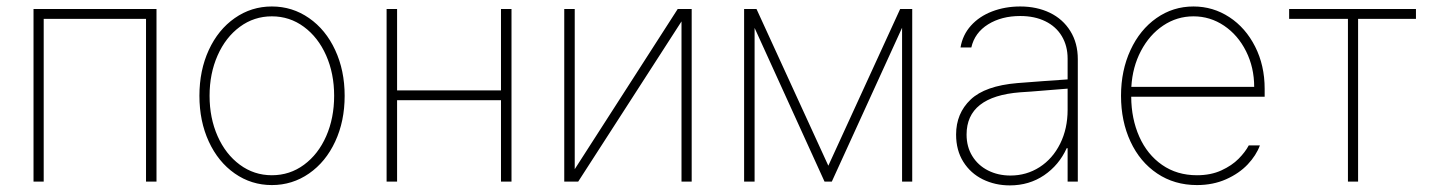

<svg xmlns="http://www.w3.org/2000/svg" viewBox="-20 -558 4416 590"><path d="M83 -530.3H460.9V0H428.7V-500H114.3V0H83Z M592.8 -263.7Q592.8 -341.8 621.6 -404.3Q650.4 -466.8 701.4 -502.4Q752.4 -538.1 815.4 -538.1Q878.4 -538.1 929.7 -502.4Q981 -466.8 1010 -404.1Q1039.1 -341.3 1039.1 -263.7Q1039.1 -185.5 1010 -123Q981 -60.5 929.7 -24.9Q878.4 10.7 815.4 10.7Q752.4 10.7 701.4 -24.9Q650.4 -60.5 621.6 -123Q592.8 -185.5 592.8 -263.7ZM1006.8 -263.7Q1006.8 -332 982.2 -387.7Q957.5 -443.4 913.8 -475.6Q870.1 -507.8 815.4 -507.8Q760.7 -507.8 717 -475.6Q673.3 -443.4 648.7 -387.7Q624 -332 624 -263.7Q624 -195.3 648.7 -139.6Q673.3 -84 717 -51.8Q760.7 -19.5 815.4 -19.5Q870.6 -19.5 914.3 -51.8Q958 -84 982.4 -139.6Q1006.8 -195.3 1006.8 -263.7Z M1200.2 -280.3H1519.5V-530.3H1551.8V0H1519.5V-250H1200.2V0H1168V-530.3H1200.2Z M2062.5 -530.3H2105.5V0H2074.2V-492.2L1756.8 0H1713.9V-530.3H1746.1V-38.1Z M2746.1 -530.3H2783.2V0H2752V-472.7L2536.1 0H2513.7L2298.8 -472.2V0H2266.6V-530.3H2304.7L2525.4 -48.8Z M3106.4 -302.7Q3143.1 -305.7 3186.8 -308.8Q3230.5 -312 3260.7 -314V-377.9Q3260.7 -417 3242.9 -446.8Q3225.1 -476.6 3192.1 -492.7Q3159.2 -508.8 3115.2 -508.8Q3057.6 -508.8 3016.4 -483.2Q2975.1 -457.5 2964.8 -412.1H2931.6Q2938 -450.7 2963.6 -479.2Q2989.3 -507.8 3028.8 -522.9Q3068.4 -538.1 3115.2 -538.1Q3166 -538.1 3206.1 -518.8Q3246.1 -499.5 3269 -462.6Q3292 -425.8 3292 -376V0H3260.7V-102.5H3257.8Q3234.4 -50.8 3188.5 -19.5Q3142.6 11.7 3083 11.7Q3038.1 11.7 3000.2 -6.8Q2962.4 -25.4 2940.2 -60.8Q2918 -96.2 2918 -144.5Q2918 -209.5 2962.6 -252Q3007.3 -294.4 3106.4 -302.7ZM3085 -18.6Q3134.3 -18.6 3174.6 -44.4Q3214.8 -70.3 3237.8 -116.5Q3260.7 -162.6 3260.7 -220.7V-285.6L3217.8 -282.2Q3130.4 -274.9 3115.2 -274.4Q2950.2 -261.7 2950.2 -144.5Q2950.2 -106.9 2967.8 -78.4Q2985.4 -49.8 3016.1 -34.2Q3046.9 -18.6 3085 -18.6Z M3424.8 -263.7Q3424.8 -341.3 3453.9 -404.1Q3482.9 -466.8 3533.7 -502.4Q3584.5 -538.1 3647.5 -538.1Q3707.5 -538.1 3757.6 -505.4Q3807.6 -472.7 3836.9 -414.8Q3866.2 -356.9 3866.2 -285.2V-260.7H3456.1Q3456.5 -192.9 3481 -137.9Q3505.4 -83 3551 -51.3Q3596.7 -19.5 3658.2 -19.5Q3700.7 -19.5 3733.2 -34.4Q3765.6 -49.3 3786.1 -70.1Q3806.6 -90.8 3817.4 -111.3H3851.6Q3840.3 -80.6 3814 -52.7Q3787.6 -24.9 3747.6 -7.1Q3707.5 10.7 3658.2 10.7Q3588.9 10.7 3535.9 -24.9Q3482.9 -60.5 3453.9 -123Q3424.8 -185.5 3424.8 -263.7ZM3834 -291Q3834 -350.6 3809.1 -400.4Q3784.2 -450.2 3741.5 -479Q3698.7 -507.8 3647.5 -507.8Q3596.7 -507.8 3554.4 -479.5Q3512.2 -451.2 3486.1 -401.6Q3460 -352.1 3456.5 -291Z M3941.4 -530.3H4331.1V-500H4153.3V0H4122.1V-500H3941.4Z"/></svg>

Font: Pretendard Std Thin
Style: Regular
Weight: 100
Designer: Base glyphs from Inter by Rasmus Andersson; Hangeul glyphs from Noto Sans CJK(Source Han Sans) by Jang Soo-young and Kan
Foundry: Kil Hyung-jin
Version: Version 1.309